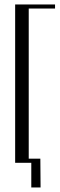

<svg xmlns="http://www.w3.org/2000/svg" viewBox="-20 -719 266 848"><path d="M46.9 0V-699.2H223.1V-681.2H106.9V-18.1H158.2L159.2 108.9H118.2V0Z"/></svg>

Font: Moniqa Narrow Heading
Style: Regular
Weight: 400
Width: 4
Designer: Rajesh Rajput
Foundry: Rajesh Rajput
Version: Version 1.000